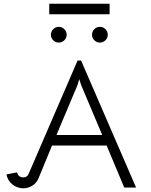

<svg xmlns="http://www.w3.org/2000/svg" viewBox="-20 -1013 815 1037"><path d="M572 -936H246V-993H572ZM297 -868Q315 -868 327.5 -855.5Q340 -843 340 -825Q340 -808 327.5 -795.5Q315 -783 297 -783Q280 -783 267.5 -795.5Q255 -808 255 -825Q255 -843 267.5 -855.5Q280 -868 297 -868ZM519 -868Q537 -868 549.5 -855.5Q562 -843 562 -825Q562 -808 549.5 -795.5Q537 -783 519 -783Q502 -783 489.5 -795.5Q477 -808 477 -825Q477 -843 489.5 -855.5Q502 -868 519 -868ZM715 0H651L556 -227H261L188 -50Q178 -25 155 -10.5Q132 4 106 4Q73 4 47 -17Q21 -38 15 -71L72 -82Q79 -55 106 -55Q127 -55 135 -75L399 -686H418ZM398 -552 285 -284H532L419 -552L408 -585Z"/></svg>

Font: Bellota
Style: Regular
Weight: 400
Designer: Kemie Guaida
Foundry: Kemie Guaida
Version: Version 1.000;PS 002.000;hotconv 1.0.70;makeotf.lib2.5.58329